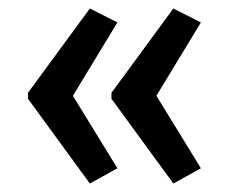

<svg xmlns="http://www.w3.org/2000/svg" viewBox="-20 -490 540 453"><path d="M389 -57 243 -257V-271L389 -470L454 -437L349 -264L454 -93ZM192 -57 46 -257V-271L192 -470L257 -437L152 -264L257 -93Z"/></svg>

Font: Noto Sans Mono ExtraCondensed Medium
Style: Regular
Weight: 500
Width: 2
Designer: Monotype Design Team
Foundry: Monotype Imaging Inc.
Version: Version 2.014